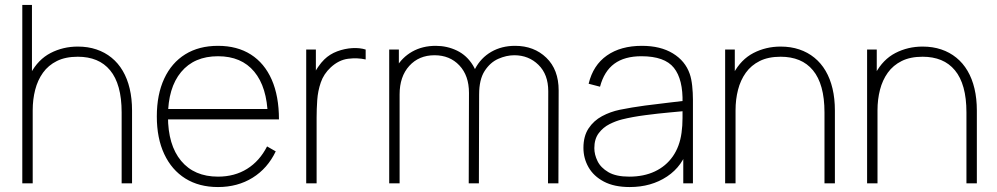

<svg xmlns="http://www.w3.org/2000/svg" viewBox="-20 -740 4023 775"><path d="M471 0V-286Q471 -344 459.2 -386.2Q447.5 -428.5 424.5 -456.2Q401.5 -484 368.8 -497.5Q336 -511 294 -511Q244.5 -511 209.8 -493.8Q175 -476.5 153.5 -446.5Q132 -416.5 122 -377.5Q112 -338.5 112 -295L73 -294Q73 -386.5 103.5 -443.2Q134 -500 184.2 -526Q234.5 -552 294 -552Q335 -552 369.2 -540.5Q403.5 -529 430.2 -507.2Q457 -485.5 475.5 -454Q494 -422.5 503.5 -382.2Q513 -342 513 -294V0ZM70 0V-720H109V-295H112V0Z M860 15Q783.5 15 728.2 -19.5Q673 -54 643 -118Q613 -182 613 -270Q613 -358.5 642.8 -422.5Q672.5 -486.5 727.8 -520.8Q783 -555 860 -555Q937.5 -555 992.5 -520Q1047.5 -485 1076.8 -418.5Q1106 -352 1106 -258H1061V-272Q1058 -388.5 1006.2 -450.8Q954.5 -513 860 -513Q764 -513 711 -449.2Q658 -385.5 658 -270Q658 -154.5 711 -90.8Q764 -27 860 -27Q927 -27 977.5 -58.5Q1028 -90 1058 -149L1093 -129Q1060 -60 999.5 -22.5Q939 15 860 15ZM640 -258V-300H1080V-258Z M1216 0V-540H1255V-411L1242 -428Q1250.5 -450 1263.5 -469Q1276.5 -488 1289 -500Q1311 -521.5 1341.2 -532.8Q1371.5 -544 1402 -545.8Q1432.5 -547.5 1456 -540V-500Q1422.5 -507.5 1385 -502.8Q1347.5 -498 1315 -468Q1286.5 -441.5 1274.8 -407Q1263 -372.5 1260.5 -335.8Q1258 -299 1258 -266V0Z M2192 0 2193 -372Q2193 -439.5 2153.5 -478.2Q2114 -517 2056 -517Q2024 -517 1991.2 -502.5Q1958.5 -488 1936.2 -453.5Q1914 -419 1914 -359H1877Q1874.5 -418.5 1897.8 -462.5Q1921 -506.5 1963 -530.8Q2005 -555 2059 -555Q2135.5 -555 2185.2 -507Q2235 -459 2235 -375L2234 0ZM1551 0V-540H1590V-430H1593V0ZM1872 0 1873 -365Q1873 -435 1834.2 -476Q1795.5 -517 1734 -517Q1671 -517 1632 -474Q1593 -431 1593 -359L1556 -375Q1556 -427 1579.5 -467.8Q1603 -508.5 1644.2 -531.8Q1685.5 -555 1739 -555Q1784.5 -555 1824.5 -535.8Q1864.5 -516.5 1889.2 -476Q1914 -435.5 1914 -372L1913 0Z M2522 15Q2459 15 2417.5 -7Q2376 -29 2355.5 -65Q2335 -101 2335 -143Q2335 -190.5 2355.8 -221.8Q2376.5 -253 2410 -271Q2443.5 -289 2482 -297Q2529 -306.5 2582.8 -313.8Q2636.5 -321 2682 -326Q2727.5 -331 2750 -334L2735 -324Q2737.5 -419.5 2700.2 -466.2Q2663 -513 2569 -513Q2501 -513 2459.8 -482.8Q2418.5 -452.5 2402 -390L2356 -402Q2374 -477 2429.8 -516Q2485.5 -555 2571 -555Q2646 -555 2696 -524.5Q2746 -494 2764 -442Q2771 -422 2774 -393.5Q2777 -365 2777 -338V0H2738V-148L2758 -147Q2736.5 -70 2672.5 -27.5Q2608.5 15 2522 15ZM2520 -27Q2578.5 -27 2623.2 -48Q2668 -69 2695.8 -108.8Q2723.5 -148.5 2731 -204Q2735 -232 2735 -264Q2735 -296 2735 -310L2757 -293Q2730.5 -290.5 2683.8 -286.2Q2637 -282 2585 -275.2Q2533 -268.5 2491 -258Q2466.5 -252 2440.5 -239Q2414.5 -226 2396.8 -202.5Q2379 -179 2379 -142Q2379 -116 2392 -89.5Q2405 -63 2435.8 -45Q2466.5 -27 2520 -27Z M3308 0V-286Q3308 -344 3296.2 -386.2Q3284.5 -428.5 3261.5 -456.2Q3238.5 -484 3205.8 -497.5Q3173 -511 3131 -511Q3081.5 -511 3046.8 -493.8Q3012 -476.5 2990.5 -446.5Q2969 -416.5 2959 -377.5Q2949 -338.5 2949 -295L2910 -294Q2910 -386.5 2940.5 -443.2Q2971 -500 3021.2 -526Q3071.5 -552 3131 -552Q3172 -552 3206.2 -540.5Q3240.5 -529 3267.2 -507.2Q3294 -485.5 3312.5 -454Q3331 -422.5 3340.5 -382.2Q3350 -342 3350 -294V0ZM2907 0V-540H2946V-430H2949V0Z M3881 0V-286Q3881 -344 3869.2 -386.2Q3857.5 -428.5 3834.5 -456.2Q3811.5 -484 3778.8 -497.5Q3746 -511 3704 -511Q3654.5 -511 3619.8 -493.8Q3585 -476.5 3563.5 -446.5Q3542 -416.5 3532 -377.5Q3522 -338.5 3522 -295L3483 -294Q3483 -386.5 3513.5 -443.2Q3544 -500 3594.2 -526Q3644.5 -552 3704 -552Q3745 -552 3779.2 -540.5Q3813.5 -529 3840.2 -507.2Q3867 -485.5 3885.5 -454Q3904 -422.5 3913.5 -382.2Q3923 -342 3923 -294V0ZM3480 0V-540H3519V-430H3522V0Z"/></svg>

Font: Manrope ExtraLight
Style: Regular
Weight: 200
Designer: Mikhail Sharanda
Foundry: Mikhail Sharanda
Version: Version 4.505